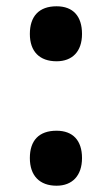

<svg xmlns="http://www.w3.org/2000/svg" viewBox="-20 -578 356 611"><path d="M160 -383C210 -383 241 -414 241 -470C241 -526 213 -558 160 -558C104 -558 75 -526 75 -470C75 -414 106 -383 160 -383ZM160 13C210 13 241 -19 241 -75C241 -131 212 -162 160 -162C104 -162 75 -131 75 -75C75 -19 106 13 160 13Z"/></svg>

Font: Noto Sans Devanagari UI ExtraCondensed ExtraBold
Style: Regular
Weight: 800
Width: 2
Designer: Jelle Bosma - Monotype Design Team
Foundry: Monotype Imaging Inc.
Version: Version 2.003